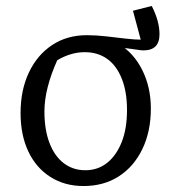

<svg xmlns="http://www.w3.org/2000/svg" viewBox="-20 -615 595 644"><path d="M260 9Q197 9 149 -21.5Q101 -52 75 -107Q49 -162 49 -236Q49 -313 77 -372Q105 -431 155 -464Q205 -497 271 -497Q303 -497 337 -493Q371 -489 401.5 -485.5Q432 -482 452 -482L426 -579L489 -595Q515 -544 515 -500Q515 -473 501.5 -459.5Q488 -446 461 -446Q457 -446 452 -446.5Q447 -447 442 -448L361 -459L377 -469Q429 -437 457.5 -379.5Q486 -322 486 -251Q486 -174 457.5 -115Q429 -56 378.5 -23.5Q328 9 260 9ZM266 -44Q308 -44 339 -68.5Q370 -93 388 -138Q406 -183 406 -246Q406 -307 388.5 -351Q371 -395 339.5 -417.5Q308 -440 264 -440Q218 -440 172 -413Q151 -366 140 -323Q129 -280 129 -241Q129 -180 146 -135.5Q163 -91 194 -67.5Q225 -44 266 -44Z"/></svg>

Font: Piazzolla Thin
Style: Regular
Weight: 400
Version: Version 2.001